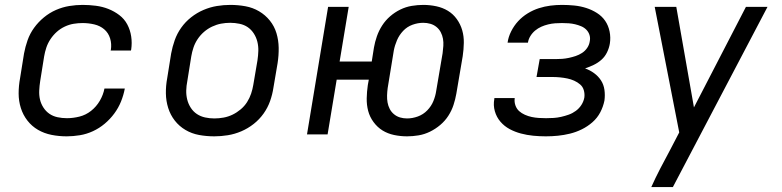

<svg xmlns="http://www.w3.org/2000/svg" viewBox="-20 -548 3190 783"><path d="M252 8Q220 8 190 2Q160 -4 135 -18.5Q110 -33 92 -56Q74 -79 65 -107.5Q56 -136 56 -167Q56 -198 62 -230L78 -330Q83 -357 92.5 -384Q102 -411 119 -434.5Q136 -458 159 -477Q182 -496 208.5 -507.5Q235 -519 262.5 -523.5Q290 -528 317 -528Q344 -528 371 -524.5Q398 -521 422 -511.5Q446 -502 466.5 -486.5Q487 -471 499 -448.5Q511 -426 515 -399.5Q519 -373 515 -346L514 -342H431L432 -344Q436 -369 429 -391.5Q422 -414 405 -428.5Q388 -443 364.5 -448.5Q341 -454 317 -454Q299 -454 280.5 -451Q262 -448 244 -439.5Q226 -431 211.5 -418Q197 -405 186 -388.5Q175 -372 169 -354Q163 -336 160 -318L144 -218Q141 -199 140 -179.5Q139 -160 143 -142.5Q147 -125 157 -109.5Q167 -94 181.5 -84Q196 -74 214.5 -70Q233 -66 253 -66Q278 -66 304 -72.5Q330 -79 351.5 -96Q373 -113 387 -137Q401 -161 406 -187H489Q484 -160 473.5 -134Q463 -108 446 -85Q429 -62 407 -43.5Q385 -25 359 -13Q333 -1 305.5 3.5Q278 8 252 8Z M854 8Q822 8 792 2.5Q762 -3 736.5 -18Q711 -33 693 -56Q675 -79 666 -107.5Q657 -136 656.5 -167Q656 -198 662 -230L678 -330Q683 -357 692.5 -384Q702 -411 719 -435Q736 -459 759.5 -477.5Q783 -496 810 -507.5Q837 -519 864.5 -523.5Q892 -528 919 -528Q951 -528 981 -522.5Q1011 -517 1036.5 -502Q1062 -487 1080.5 -464Q1099 -441 1107.5 -412.5Q1116 -384 1116.5 -353Q1117 -322 1112 -290L1095 -190Q1091 -163 1081.5 -136Q1072 -109 1055 -85Q1038 -61 1014.5 -42.5Q991 -24 964 -12.5Q937 -1 909 3.5Q881 8 854 8ZM854 -65Q873 -65 892 -68.5Q911 -72 928.5 -80.5Q946 -89 961.5 -102Q977 -115 987.5 -131.5Q998 -148 1004 -166Q1010 -184 1013 -202L1030 -302Q1033 -322 1033.5 -341Q1034 -360 1029.5 -378Q1025 -396 1015 -411.5Q1005 -427 990.5 -437Q976 -447 957 -451Q938 -455 919 -455Q900 -455 881.5 -451.5Q863 -448 845 -439.5Q827 -431 812 -418Q797 -405 786 -388.5Q775 -372 769 -354Q763 -336 760 -318L744 -218Q740 -198 739.5 -179Q739 -160 743.5 -142Q748 -124 758 -108.5Q768 -93 783 -83Q798 -73 816.5 -69Q835 -65 854 -65Z M1640 8Q1613 8 1587 2.5Q1561 -3 1540 -16Q1519 -29 1503.5 -50Q1488 -71 1481.5 -95.5Q1475 -120 1475.5 -147Q1476 -174 1480 -201L1484 -223H1353L1316 0H1232L1318 -520H1402L1365 -297H1496L1505 -354Q1509 -377 1517 -400Q1525 -423 1538.5 -444Q1552 -465 1571 -481.5Q1590 -498 1612.5 -509Q1635 -520 1659 -524Q1683 -528 1706 -528Q1733 -528 1759 -522.5Q1785 -517 1806.5 -504Q1828 -491 1843 -470Q1858 -449 1865 -424.5Q1872 -400 1871.5 -373Q1871 -346 1867 -319L1841 -166Q1837 -143 1829.5 -120Q1822 -97 1808.5 -76Q1795 -55 1775.5 -38.5Q1756 -22 1733.5 -11Q1711 0 1687 4Q1663 8 1640 8ZM1640 -65Q1662 -65 1684 -73Q1706 -81 1722.5 -98Q1739 -115 1747.5 -136Q1756 -157 1759 -178L1785 -331Q1787 -346 1788 -361Q1789 -376 1786.5 -390Q1784 -404 1777.5 -416.5Q1771 -429 1760 -438Q1749 -447 1735 -451Q1721 -455 1706 -455Q1684 -455 1662 -447Q1640 -439 1624 -422Q1608 -405 1599 -384Q1590 -363 1586 -342L1561 -189Q1559 -174 1558.5 -159Q1558 -144 1560.5 -130Q1563 -116 1569.5 -103.5Q1576 -91 1587 -82Q1598 -73 1611.5 -69Q1625 -65 1640 -65Z M2206 8Q2180 8 2154.5 5.5Q2129 3 2104.5 -3.5Q2080 -10 2058.5 -21.5Q2037 -33 2021 -51.5Q2005 -70 1998 -94.5Q1991 -119 1996 -145V-148H2079V-147Q2077 -132 2082 -118Q2087 -104 2097 -95Q2107 -86 2120.5 -80Q2134 -74 2148 -71Q2162 -68 2177 -67Q2192 -66 2207 -66Q2223 -66 2238 -67Q2253 -68 2268.5 -71.5Q2284 -75 2299.5 -80.5Q2315 -86 2328.5 -96Q2342 -106 2351 -120Q2360 -134 2363 -150Q2365 -165 2361 -179.5Q2357 -194 2346 -203.5Q2335 -213 2321.5 -219Q2308 -225 2293.5 -228Q2279 -231 2263.5 -232.5Q2248 -234 2232 -234H2168L2181 -307H2245Q2259 -307 2272.5 -308Q2286 -309 2300 -312Q2314 -315 2327.5 -319.5Q2341 -324 2353.5 -332Q2366 -340 2374.5 -352.5Q2383 -365 2385 -379Q2388 -393 2384 -405.5Q2380 -418 2371 -427Q2362 -436 2350 -441Q2338 -446 2325.5 -449Q2313 -452 2299.5 -453Q2286 -454 2272 -454Q2258 -454 2244 -453Q2230 -452 2215.5 -448.5Q2201 -445 2187.5 -439Q2174 -433 2162.5 -423.5Q2151 -414 2143 -401Q2135 -388 2133 -374H2050Q2053 -397 2064.5 -420Q2076 -443 2093 -461.5Q2110 -480 2132 -493.5Q2154 -507 2177.5 -514.5Q2201 -522 2224.5 -525Q2248 -528 2272 -528Q2297 -528 2322 -525.5Q2347 -523 2370.5 -515.5Q2394 -508 2414.5 -495Q2435 -482 2448 -463Q2461 -444 2466 -419.5Q2471 -395 2467 -370Q2464 -352 2455.5 -334.5Q2447 -317 2433 -304.5Q2419 -292 2401.5 -283.5Q2384 -275 2366 -269Q2386 -262 2403 -249.5Q2420 -237 2431 -220Q2442 -203 2445 -181.5Q2448 -160 2445 -138Q2440 -113 2428 -90Q2416 -67 2396 -49.5Q2376 -32 2352.5 -20.5Q2329 -9 2304.5 -3Q2280 3 2255.5 5.5Q2231 8 2206 8Z M2636 215Q2653 177 2672.5 139.5Q2692 102 2712 65L2750 -8L2650 -520H2738L2810 -110L3022 -520H3110L2724 215Z"/></svg>

Font: Iosevka Custom Oblique
Style: Regular
Weight: 400
Italic angle: -9°
Designer: Belleve Invis
Foundry: Belleve Invis
Version: Version 27.0.1